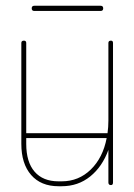

<svg xmlns="http://www.w3.org/2000/svg" viewBox="-20 -642 465 666"><path d="M372 -9Q372 0 365 0Q356 0 356 -9V-122Q335 -64 293 -30Q251 4 194 4H183Q122 4 88 -35Q54 -74 54 -143V-493Q54 -501 63 -501Q71 -501 71 -493V-180H353Q356 -201 356 -224V-493Q356 -501 365 -501Q372 -501 372 -493ZM183 -13H194Q253 -13 295 -54Q337 -95 350 -163H71V-143Q71 -80 100 -46.5Q129 -13 183 -13ZM329 -622Q338 -622 338 -613Q338 -604 329 -604H99Q90 -604 90 -613Q90 -622 99 -622Z"/></svg>

Font: Libertine Sup Thin
Style: Regular
Weight: 100
Designer: Bastien Sozeau
Foundry: NBR — Bastien Sozeau
Version: Version 2.003; ttfautohint (v1.8.4.7-5d5b);gftools[0.9.33]